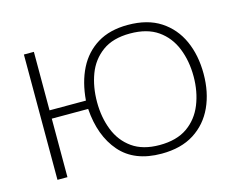

<svg xmlns="http://www.w3.org/2000/svg" viewBox="-81 -654 969 780"><g transform="rotate(-15 403.5 -263.5)"><path d="M510 7Q396 7 336 -62Q276 -131 268 -246H115V0H73V-527H115V-281H268Q274 -357 302.5 -413.5Q331 -470 383 -502Q435 -534 511 -534Q594 -534 648.5 -498.5Q703 -463 730.5 -402Q758 -341 758 -263Q758 -185 730 -124Q702 -63 647 -28Q592 7 510 7ZM511 -29Q583 -29 628 -60.5Q673 -92 694.5 -145.5Q716 -199 716 -263Q716 -328 694.5 -381.5Q673 -435 628 -466.5Q583 -498 511 -498Q439 -498 394.5 -465.5Q350 -433 330 -380Q310 -327 310 -263Q310 -199 331 -145.5Q352 -92 396.5 -60.5Q441 -29 511 -29Z"/></g></svg>

Font: Onest Thin
Style: Regular
Weight: 250
Designer: Dmitri Voloshin, Andrey Kudryavtsev
Foundry: Dmitri Voloshin, Andrey Kudryavtsev
Version: Version 1.000;gftools[0.9.33]